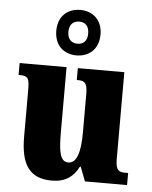

<svg xmlns="http://www.w3.org/2000/svg" viewBox="-56 -861 724 917"><g transform="rotate(5 305.5 -402.0)"><path d="M292 -596C351 -596 398 -634 398 -705C398 -776 351 -814 292 -814C232 -814 186 -776 186 -705C186 -634 232 -596 292 -596ZM292 -652C266 -652 244 -667 244 -705C244 -743 266 -758 292 -758C318 -758 339 -743 339 -705C339 -667 318 -652 292 -652ZM227 10C290 10 330 -18 355 -68H359L385 0H587V-58H576C546 -58 527 -61 527 -119V-536H304V-479H307C338 -479 355 -474 355 -418V-232C355 -140 339 -83 298 -83C258 -83 250 -131 250 -226V-536H25V-479H29C74 -479 77 -464 77 -407V-188C77 -55 119 10 227 10Z"/></g></svg>

Font: Noto Serif Armenian Condensed Black
Style: Regular
Weight: 900
Width: 3
Designer: Monotype Design Team
Foundry: Monotype Imaging Inc.
Version: Version 2.008